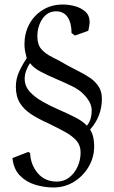

<svg xmlns="http://www.w3.org/2000/svg" viewBox="-20 -721 505 848"><path d="M35 -23 105 -50 113 -45Q115 6 146.5 43.5Q178 81 231 81Q262 81 285.5 63Q309 45 322.5 15.5Q336 -14 336 -48Q336 -79 317.5 -100Q299 -121 267 -138.5Q235 -156 194 -176Q151 -195 118.5 -216Q86 -237 68 -266Q50 -295 50 -338Q50 -373 64.5 -404.5Q79 -436 98 -464Q94 -479 91 -494Q88 -509 88 -525Q88 -574 109 -613.5Q130 -653 168.5 -677Q207 -701 258 -701Q283 -701 310 -694Q337 -687 356.5 -670Q376 -653 376 -622Q376 -617 374 -605.5Q372 -594 370 -585L311 -564L296 -575Q296 -620 278.5 -645.5Q261 -671 228 -671Q190 -671 167.5 -638Q145 -605 145 -561Q145 -524 163 -503.5Q181 -483 212 -468Q243 -453 280 -431Q304 -418 330 -405Q356 -392 378.5 -376.5Q401 -361 415.5 -339Q430 -317 430 -285Q430 -207 378 -149Q388 -133 392 -114Q396 -95 396 -75Q396 -26 371.5 15.5Q347 57 306.5 82Q266 107 216 107Q176 107 136 95Q96 83 68 54.5Q40 26 35 -23ZM364 -166 367 -170Q377 -184 381 -200Q385 -216 385 -232Q385 -254 374.5 -272Q364 -290 349 -305Q330 -325 297 -341Q264 -357 227.5 -372.5Q191 -388 159.5 -404.5Q128 -421 113 -442Q103 -429 96 -410Q89 -391 89 -373Q89 -341 111 -316.5Q133 -292 167.5 -272.5Q202 -253 240 -236.5Q278 -220 311.5 -203Q345 -186 364 -166Z"/></svg>

Font: Aref Ruqaa Ink
Style: Regular
Weight: 400
Designer: Abdullah Aref
Version: Version 1.005